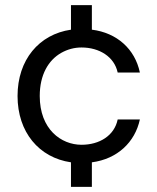

<svg xmlns="http://www.w3.org/2000/svg" viewBox="-20 -620 610 744"><path d="M336 104V9C435 -4 503 -69 522 -157H436C423 -94 365 -59 296 -59C217 -59 134 -119 134 -248C134 -331 168 -387 217 -415C242 -429 268 -436 296 -436C365 -436 423 -400 436 -339H522C503 -430 433 -493 336 -505V-600H255V-505C131 -487 48 -388 48 -248C48 -108 131 -9 255 9V104Z"/></svg>

Font: Rootstock Sans Body
Style: Regular
Weight: 400
Designer: Colophon Foundry, Jonny Pinhorn
Foundry: Colophon Foundry
Version: Version 1.200;FEAKit 1.0